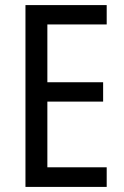

<svg xmlns="http://www.w3.org/2000/svg" viewBox="-20 -734 488 754"><path d="M399 0H80V-714H399V-638H166V-411H385V-335H166V-77H399Z"/></svg>

Font: Noto Sans Gurmukhi Condensed
Style: Regular
Weight: 400
Width: 3
Designer: Jelle Bosma - Monotype Design Team
Foundry: Monotype Imaging Inc.
Version: Version 2.004; ttfautohint (v1.8.4.7-5d5b)